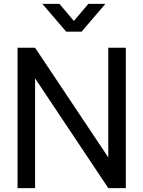

<svg xmlns="http://www.w3.org/2000/svg" viewBox="-20 -965 736 985"><path d="M359 -857.5 285 -945H197.5L319.5 -802.5H398.5L520.5 -945H433ZM160 0V-563L535.5 0H625.5V-720H535.5V-157.5L160 -720H70V0Z"/></svg>

Font: Hauora Medium
Style: Regular
Weight: 500
Designer: Wayne Shih
Foundry: WCYS
Version: Version 1.001;hotconv 1.0.109;makeotfexe 2.5.65596